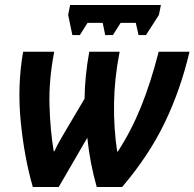

<svg xmlns="http://www.w3.org/2000/svg" viewBox="-20 -752 782 772"><path d="M301 -611 332 -660H393L403 -611H434L465 -660H526L537 -611H567L619 -692L627 -732H262L254 -692L271 -611ZM216 0 331 -198Q342 -94 369 0H471Q579 -127 642.5 -259Q706 -391 742 -544H618Q587 -422 547.5 -324Q508 -226 454 -143H451Q437 -237 438.5 -336.5Q440 -436 461 -544H339Q321 -446 320 -355L250 -237Q236 -213 222.5 -190Q209 -167 199 -144H196Q182 -227 179 -328.5Q176 -430 198 -544H73Q49 -406 63.5 -261.5Q78 -117 112 0Z"/></svg>

Font: Noto Sans UI SemiCondensed
Style: Bold Italic
Weight: 700
Width: 4
Designer: Monotype Design Team
Foundry: Monotype Imaging Inc.
Version: 1.001